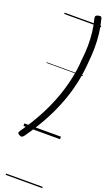

<svg xmlns="http://www.w3.org/2000/svg" viewBox="-265 -1004 813 1431"><g transform="rotate(20 141.0 -288.5)"><path d="M-11 43Q42 -32 86 -111Q130 -190 162.5 -273Q195 -356 215 -442Q235 -528 240 -616Q247 -670 247.5 -724.5Q248 -779 242 -831.5Q236 -884 223 -932Q220 -948 224.5 -954Q229 -960 243 -963Q256 -966 263 -964Q270 -962 272 -951Q287 -896 293.5 -839Q300 -782 299.5 -725.5Q299 -669 293 -614Q287 -524 267.5 -437Q248 -350 215 -265.5Q182 -181 136 -98Q90 -15 32 66Q24 77 16 79.5Q8 82 -5 75Q-16 69 -18 62.5Q-20 56 -11 43ZM0 378H290V388H0ZM0 -20H290V0H0ZM0 -505H290V-500H0ZM0 -898H290V-888H0Z"/></g></svg>

Font: Playwrite DE SAS Guides
Style: Regular
Weight: 400
Designer: Veronika Burian, José Scaglione
Foundry: TypeTogether
Version: Version 1.003